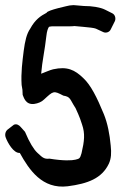

<svg xmlns="http://www.w3.org/2000/svg" viewBox="-35 -669 463 737"><path d="M232 -648C232 -648 145 -630 144 -620C121 -608 100 -594 81 -559C67 -539 61 -511 56 -474C51 -433 45 -390 48 -343C51 -328 52 -321 52 -305C56 -297 62 -266 96 -270C111 -272 125 -278 134 -287C170 -320 170 -322 208 -302C237 -297 232 -289 255 -254C259 -244 270 -224 280 -191C292 -156 289 -128 278 -81C272 -59 269 -60 254 -56C242 -53 209 -51 155 -60C132 -57 125 -68 108 -83C95 -95 78 -122 61 -163L44 -182C38 -189 28 -195 18 -190L-4 -173C-13 -167 -18 -154 -13 -141C-6 -122 17 -80 41 -82C77 -17 127 58 225 46C302 36 356 16 383 -41C392 -61 393 -82 390 -110C386 -154 378 -195 364 -230C337 -296 313 -343 285 -369C252 -401 223 -415 169 -403C159 -401 134 -390 123 -386C127 -435 137 -476 143 -531C145 -550 149 -560 153 -566C154 -566 159 -568 168 -568H232C239 -568 243 -568 251 -569L284 -566C306 -564 326 -562 333 -559L361 -546C371 -541 385 -545 390 -556L406 -588C410 -597 408 -612 396 -618L368 -632C350 -641 319 -646 287 -646L252 -649C244 -650 239 -648 232 -648Z"/></svg>

Font: Reckless Catfish
Style: Fax
Weight: 400
Foundry: Cannot Into Space Fonts
Version: Version 0.2894